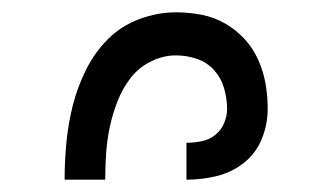

<svg xmlns="http://www.w3.org/2000/svg" viewBox="-20 -800 540 312"><path d="M85 -508Q85 -539 88 -569.5Q91 -600 98.5 -629.5Q106 -659 120 -687Q134 -715 155.5 -736.5Q177 -758 206.5 -769Q236 -780 266 -780Q287 -780 307.5 -776Q328 -772 345.5 -762Q363 -752 377 -737Q391 -722 399.5 -703Q408 -684 411.5 -664Q415 -644 415 -623Q415 -598 405.5 -574.5Q396 -551 376.5 -535.5Q357 -520 332.5 -514Q308 -508 283 -508V-568Q295 -568 307.5 -570.5Q320 -573 329.5 -580.5Q339 -588 344 -599.5Q349 -611 349 -623Q349 -640 344 -657Q339 -674 327.5 -686.5Q316 -699 299.5 -704.5Q283 -710 266 -710Q245 -710 225 -700Q205 -690 192 -673Q179 -656 171 -635.5Q163 -615 158.5 -594Q154 -573 152.5 -551.5Q151 -530 151 -508Z"/></svg>

Font: Moesevka
Style: Regular
Weight: 400
Monospace: yes
Designer: Belleve Invis
Foundry: Belleve Invis
Version: Version 32.5.0; ttfautohint (v1.8.4)